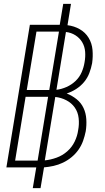

<svg xmlns="http://www.w3.org/2000/svg" viewBox="-20 -863 540 990"><path d="M149 107 167 0H13L134 -735H288L306 -843H346L328 -733Q362 -729 391 -712.5Q420 -696 437 -668Q454 -640 457 -606Q460 -572 455 -537Q450 -511 440.5 -486Q431 -461 413.5 -440Q396 -419 372.5 -404Q349 -389 324 -381Q352 -370 375 -351.5Q398 -333 410.5 -306.5Q423 -280 425 -248.5Q427 -217 422 -186Q417 -161 408.5 -137Q400 -113 385 -91.5Q370 -70 349.5 -53Q329 -36 305 -24.5Q281 -13 256 -7.5Q231 -2 207 0L189 107ZM118 -399H234L284 -700H168ZM271 -400Q297 -403 323 -414.5Q349 -426 369.5 -445.5Q390 -465 401 -490.5Q412 -516 416 -542Q421 -569 419 -596Q417 -623 404 -645Q391 -667 369 -681Q347 -695 320 -698ZM174 -35 228 -364H112L58 -35ZM211 -36Q241 -39 271.5 -50Q302 -61 326.5 -82.5Q351 -104 365 -133Q379 -162 383 -192Q389 -223 385.5 -254Q382 -285 365.5 -308.5Q349 -332 322 -346Q295 -360 265 -363Z"/></svg>

Font: Iosevka Extralight Oblique
Style: Regular
Weight: 200
Italic angle: -9°
Monospace: yes
Designer: Belleve Invis
Foundry: Belleve Invis
Version: Version 32.5.0; ttfautohint (v1.8.4)